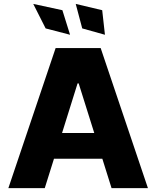

<svg xmlns="http://www.w3.org/2000/svg" viewBox="-20 -977 812 997"><path d="M343.8 -796.5 304 -924 152.7 -956.7 217 -829.5ZM524.9 -796.5 510.7 -924 373.2 -956.7 407 -829.5ZM559.3 0H748.2L502.8 -727.3H268.8L23.4 0H212.4L260.3 -152.7H511.4ZM302.2 -286.2 382.8 -544H388.5L469.5 -286.2Z"/></svg>

Font: TID UI Extra Bold
Style: Regular
Weight: 800
Designer: The TID Project Authors
Foundry: Bakken & Bæck
Version: Version 1.001;hotconv 1.0.109;makeotfexe 2.5.65596